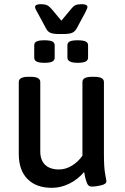

<svg xmlns="http://www.w3.org/2000/svg" viewBox="-20 -893 597 920"><path d="M70 -155V-500Q70 -525 116 -525H127Q173 -525 173 -500V-167Q173 -126 196 -103.5Q219 -81 263 -81Q295 -81 325 -99.5Q355 -118 375 -147V-500Q375 -525 421 -525H432Q478 -525 478 -500V-156Q478 -89 484 -59Q490 -29 490 -25Q490 -11 465 -5Q440 1 419 1Q404 1 397.5 -14Q391 -29 387.5 -46Q384 -63 383 -69Q354 -34 313 -13.5Q272 7 229 7Q153 7 111.5 -35.5Q70 -78 70 -155ZM144 -617V-676Q144 -689 155.5 -694.5Q167 -700 193 -700Q219 -700 230.5 -694.5Q242 -689 242 -676V-617Q242 -604 230.5 -598Q219 -592 193 -592Q167 -592 155.5 -598Q144 -604 144 -617ZM303 -617V-676Q303 -689 314.5 -694.5Q326 -700 352 -700Q378 -700 390 -694.5Q402 -689 402 -676V-617Q402 -604 390 -598Q378 -592 352 -592Q303 -592 303 -617ZM201 -756 160 -832Q158 -835 153 -844.5Q148 -854 148 -859Q148 -873 175 -873Q195 -873 205.5 -868Q216 -863 228 -849L274 -794L320 -849Q332 -864 342 -868.5Q352 -873 372 -873Q399 -873 399 -859Q399 -855 394.5 -846Q390 -837 388 -832L347 -756Q339 -742 326 -736Q313 -730 283 -730H264Q234 -730 221 -736Q208 -742 201 -756Z"/></svg>

Font: Asap-Medium
Style: Regular
Weight: 500
Designer: Pablo Cosgaya
Foundry: Omnibus-Type
Version: Version 2.000; ttfautohint (v1.8)